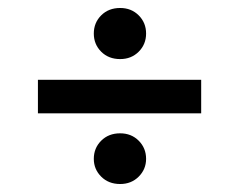

<svg xmlns="http://www.w3.org/2000/svg" viewBox="-20 -532 599 481"><path d="M75 -248V-332H484V-248ZM281 -71Q252 -71 233.5 -89.5Q215 -108 215 -134Q215 -161 233.5 -179.5Q252 -198 281 -198Q309 -198 327.5 -179.5Q346 -161 346 -134Q346 -108 327.5 -89.5Q309 -71 281 -71ZM281 -384Q252 -384 233.5 -402.5Q215 -421 215 -448Q215 -475 233.5 -493.5Q252 -512 281 -512Q309 -512 327.5 -493.5Q346 -475 346 -448Q346 -421 327.5 -402.5Q309 -384 281 -384Z"/></svg>

Font: DM Sans 24pt Medium
Style: Regular
Weight: 500
Designer: Colophon Foundry, Jonny Pinhorn
Foundry: Colophon Foundry
Version: Version 4.004;gftools[0.9.30]